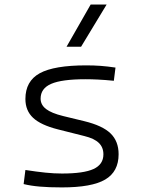

<svg xmlns="http://www.w3.org/2000/svg" viewBox="-20 -815 626 845"><path d="M252.9 9.8Q196.3 9.8 156 6.3Q115.7 2.9 84 -4.9L91.8 -66.9Q142.1 -59.1 180.2 -55.2Q218.3 -51.3 252.9 -51.3Q348.6 -51.3 391.8 -71.3Q435.1 -91.3 435.1 -135.7Q435.1 -166.5 415 -186Q395 -205.6 351.1 -216.3L234.9 -245.6Q159.7 -264.6 125.7 -296.4Q91.8 -328.1 91.8 -379.4Q91.8 -458 155 -492.7Q218.3 -527.3 359.4 -527.3Q393.6 -527.3 423.1 -525.1Q452.6 -522.9 488.3 -517.6L481 -459.5Q441.4 -463.4 411.9 -464.8Q382.3 -466.3 356.4 -466.3Q252 -466.3 205.3 -446Q158.7 -425.8 158.7 -380.9Q158.7 -354 182.4 -335.4Q206.1 -316.9 258.3 -304.2L351.1 -281.7Q431.2 -262.2 466.6 -227.8Q502 -193.4 502 -136.2Q502 -59.6 443.1 -24.9Q384.3 9.8 252.9 9.8ZM272.9 -609.4 378.9 -794.9H449.2L336.9 -609.4Z"/></svg>

Font: Cascadia Code NF Light
Style: Regular
Weight: 300
Monospace: yes
Designer: Aaron Bell
Foundry: Saja Typeworks
Version: Version 2404.023; ttfautohint (v1.8.4)